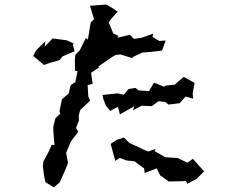

<svg xmlns="http://www.w3.org/2000/svg" viewBox="-20 -787 1040 839"><path d="M428 -372 432 -353 442 -327 461 -302 495 -320 504 -287 567 -323 561 -305 599 -325 643 -323 673 -345 703 -341 716 -330 765 -336 791 -365 824 -356 822 -378 830 -425 783 -451 758 -430 744 -417 703 -413 697 -408 653 -426 631 -389 585 -392 572 -403 542 -398 521 -373 494 -379ZM125 -543 172 -503 200 -513 240 -524 254 -541 306 -563 299 -588 301 -598 271 -611 210 -619 176 -584 178 -607 138 -567ZM167 -61 174 -11 179 9 215 32 241 10 258 -28 272 -61 277 -76 269 -119 273 -129 290 -169 322 -211 312 -228 325 -260 324 -283 331 -307 374 -347 366 -364 363 -415 385 -421 378 -469 414 -493 409 -496 464 -534 485 -547 506 -549 558 -533 561 -538 601 -557 646 -561 688 -566 704 -610 676 -608 646 -626 650 -640 599 -622 565 -617 548 -635 492 -622 498 -630 475 -641 455 -689 462 -700 494 -736 468 -754 444 -767 373 -762 391 -703 377 -690 373 -669 364 -614 355 -621 329 -568 309 -548 307 -524 308 -478 319 -476 309 -428 289 -415 280 -378 251 -354 240 -302 243 -290 222 -270 213 -234V-214L218 -153L206 -154L190 -119L170 -82ZM464 -156 484 -84 504 -97 532 -86 568 -82 610 -51 612 -31 665 -51 680 -20 687 -16 717 6 767 5 792 4 799 16 840 -6 872 -38 846 -67 823 -93 799 -76 755 -97H747L702 -100L655 -127L660 -136L628 -125L606 -134L546 -162L521 -186L491 -176L466 -160Z"/></svg>

Font: チョークS
Style: Regular
Weight: 400
Designer: [Stick] Fontworks Inc.
Foundry: [Stick] Fontworks Inc.
Version: Version 1.200;FEAKit 1.0